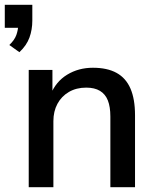

<svg xmlns="http://www.w3.org/2000/svg" viewBox="-37 -782 656 802"><path d="M44 -564 2 -594Q24 -615 31.5 -636.5Q39 -658 39 -678L64 -666H-17V-762H98V-696Q98 -658 86 -625Q74 -592 44 -564ZM83 0V-490H182V-386H174Q196 -441 243.5 -470Q291 -499 351 -499Q411 -499 450 -477.5Q489 -456 508 -412Q527 -368 527 -301V0H424V-295Q424 -336 413.5 -362.5Q403 -389 380.5 -402.5Q358 -416 323 -416Q282 -416 251 -398Q220 -380 203 -348.5Q186 -317 186 -276V0Z"/></svg>

Font: Nunito Sans 11pt SemiBold
Style: Regular
Weight: 600
Version: Version 3.101;gftools[0.9.27]